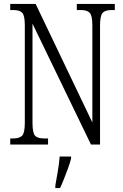

<svg xmlns="http://www.w3.org/2000/svg" viewBox="-20 -734 626 975"><path d="M32 0V-31H46Q79 -31 92.5 -45Q106 -59 106 -111V-605Q106 -656 92.5 -669.5Q79 -683 48 -683H32V-714H161L449 -112V-605Q449 -655 435.5 -669Q422 -683 391 -683H370V-714H563V-683H546Q514 -683 501 -668.5Q488 -654 488 -603V0H442L145 -614V-111Q145 -59 158 -45Q171 -31 203 -31H224V0ZM261 208Q267 173 273.5 136Q280 99 283 61H341V71Q336 92 326 119Q316 146 305.5 173Q295 200 285 221H261Z"/></svg>

Font: Noto Serif ExtraCondensed Light
Style: Regular
Weight: 300
Width: 2
Designer: Monotype Design Team
Foundry: Monotype Imaging Inc.
Version: Version 2.014; ttfautohint (v1.8.4.7-5d5b)